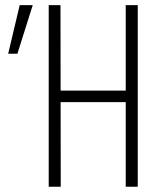

<svg xmlns="http://www.w3.org/2000/svg" viewBox="-20 -713 626 733"><path d="M460 0V-323.2H211.4L211.9 0H166V-693.4H210.9L211.4 -367.2H460V-693.4H505.9V0ZM11.2 -507.8 55.2 -693.4H105L46.4 -507.8Z"/></svg>

Font: Cascadia Code NF ExtraLight
Style: Regular
Weight: 200
Monospace: yes
Designer: Aaron Bell
Foundry: Saja Typeworks
Version: Version 2404.023; ttfautohint (v1.8.4)